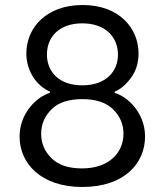

<svg xmlns="http://www.w3.org/2000/svg" viewBox="-20 -734 651 765"><path d="M308 11C476 11 558 -84 558 -190C558 -282 491 -348 437 -364V-369C460 -378 482 -397 502 -424C522 -451 532 -484 532 -521C532 -620 457 -714 309 -714C164 -714 85 -623 85 -521C85 -446 130 -390 179 -369V-364C125 -348 58 -282 58 -190C58 -84 142 11 308 11ZM308 -394C215 -394 167 -448 167 -517C167 -586 215 -641 308 -641C401 -641 450 -585 450 -517C450 -448 401 -394 308 -394ZM307 -63C254 -63 213 -76 186 -103C158 -130 144 -162 144 -200C144 -239 158 -272 186 -299C213 -326 254 -339 308 -339C361 -339 402 -326 430 -299C458 -272 472 -239 472 -201C472 -129 418 -63 307 -63Z"/></svg>

Font: Be Vietnam
Style: Regular
Weight: 400
Designer: Gabriel Lam
Foundry: TypeRant
Version: Version 4.000